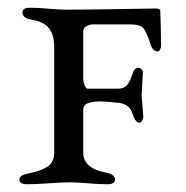

<svg xmlns="http://www.w3.org/2000/svg" viewBox="-20 -473 481 496"><path d="M195 -79Q195 -38 254 -27Q277 -23 277 -9Q277 3 257 3Q237 3 207.5 0.5Q178 -2 161 -2Q144 -2 107 0.5Q70 3 50 3Q30 3 30 -9Q30 -21 54 -25Q85 -31 102.5 -42.5Q120 -54 120 -79V-352Q120 -383 106.5 -400Q93 -417 62 -422Q38 -426 38 -441Q38 -453 58 -453Q78 -453 106 -450.5Q134 -448 151 -448Q200 -448 282 -449.5Q364 -451 382 -451Q394 -451 394 -445Q396 -394 396 -353Q396 -350 393.5 -345Q391 -340 388 -340Q375 -340 369 -358Q359 -390 350.5 -400Q342 -410 317 -410H220Q212 -410 203.5 -405.5Q195 -401 195 -392V-268Q195 -262 198.5 -253Q202 -244 206 -244H285Q300 -244 307.5 -252.5Q315 -261 322 -281Q327 -298 337 -298Q343 -298 346.5 -293Q350 -288 349 -283Q346 -235 346 -228Q346 -218 348 -199Q350 -180 350 -173Q351 -168 347.5 -162Q344 -156 340 -156Q336 -156 332.5 -159.5Q329 -163 327.5 -166.5Q326 -170 324 -174.5Q322 -179 322 -180Q316 -202 290 -207Q250 -211 240 -211Q195 -211 195 -191Z"/></svg>

Font: EB Garamond SC 12
Style: Regular
Weight: 400
Version: Version 0.016 ; ttfautohint (v0.97) -l 8 -r 50 -G 200 -x 0 -